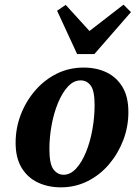

<svg xmlns="http://www.w3.org/2000/svg" viewBox="-20 -789 582 824"><path d="M241 15Q187 15 143 -5.5Q99 -26 73 -68.5Q47 -111 47 -176Q47 -239 69 -296.5Q91 -354 130.5 -400Q170 -446 223 -472.5Q276 -499 339 -499Q394 -499 437 -478.5Q480 -458 505.5 -416Q531 -374 531 -308Q531 -245 509 -187.5Q487 -130 448 -84Q409 -38 356 -11.5Q303 15 241 15ZM253 -39Q282 -39 306.5 -65.5Q331 -92 349 -136Q367 -180 376.5 -233Q386 -286 386 -338Q386 -399 369.5 -421.5Q353 -444 326 -444Q296 -444 271.5 -417.5Q247 -391 229 -347.5Q211 -304 201.5 -252Q192 -200 192 -149Q192 -85 209.5 -62Q227 -39 253 -39ZM262 -768 364 -656 510 -769 542 -737 385 -557H311L225 -743Z"/></svg>

Font: Source Serif Pro
Style: Bold Italic
Weight: 700
Italic angle: -12°
Designer: Frank Grießhammer
Foundry: Adobe Systems Incorporated
Version: Version 3.001;hotconv 1.0.111;makeotfexe 2.5.65597